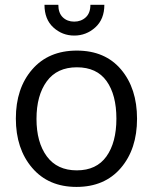

<svg xmlns="http://www.w3.org/2000/svg" viewBox="-20 -754 626 786"><path d="M44.9 0ZM162.1 -734.4H218.8Q218.8 -700.7 237.1 -683.1Q255.4 -665.5 283.7 -665.5Q312 -665.5 331.1 -683.1Q350.1 -700.7 350.1 -734.4H407.2Q407.2 -675.3 370.1 -641.8Q333 -608.4 283.9 -608.4Q234.9 -608.4 198.5 -641.6Q162.1 -674.8 162.1 -734.4ZM541 -267.8Q541 -143.6 474.6 -66.2Q408.2 11.2 293.2 11.2Q178.2 11.2 111.6 -66.9Q44.9 -145 44.9 -268.8Q44.9 -392.6 111.8 -469.7Q178.7 -546.9 294.4 -546.9Q410.2 -546.9 475.6 -469.5Q541 -392.1 541 -267.8ZM129.4 -267.3Q129.4 -171.4 171.6 -114Q213.9 -56.6 294.4 -56.6Q375 -56.6 415.8 -113.8Q456.5 -170.9 456.5 -268.3Q456.5 -365.7 416.3 -422.1Q376 -478.5 294.7 -478.5Q213.4 -478.5 171.4 -420.9Q129.4 -363.3 129.4 -267.3Z"/></svg>

Font: Oxygen
Style: Normal
Weight: 400
Designer: Vernon Adams
Foundry: Vernon Adams
Version: Version Release 0.2.2 webfont; ttfautohint (v0.8.52-bc40) -l